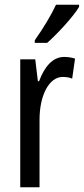

<svg xmlns="http://www.w3.org/2000/svg" viewBox="-20 -786 352 806"><path d="M312 -766H215C194 -721 164 -671 126 -617V-606H178C219 -642 287 -715 312 -757ZM249 -547C202 -547 167 -507 144 -445H139L128 -537H65V0H146V-280C145 -385 186 -463 243 -463C258 -463 271 -461 283 -456L295 -540C279 -545 264 -547 249 -547Z"/></svg>

Font: Noto Sans UI Condensed
Style: Regular
Weight: 400
Width: 3
Designer: Monotype Design Team
Foundry: Monotype Imaging Inc.
Version: Version 1.901